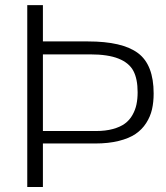

<svg xmlns="http://www.w3.org/2000/svg" viewBox="-20 -747 663 767"><path d="M88.9 0V-726.6H151.4V-581.5H331.5Q468.8 -581.5 531.2 -534.9Q593.8 -488.3 593.8 -373.5Q593.8 -338.9 587.2 -310.1Q580.6 -281.2 564 -255.4Q547.4 -229.5 521.5 -211.9Q495.6 -194.3 454.6 -184.1Q413.6 -173.8 360.4 -173.8H151.4V0ZM151.4 -223.6H363.3Q401.9 -223.6 431.2 -231.7Q460.4 -239.7 479 -253.4Q497.6 -267.1 509 -287.4Q520.5 -307.6 525.1 -329.6Q529.8 -351.6 529.8 -378.4Q529.8 -431.6 512.9 -463.6Q496.1 -495.6 453.9 -512.7Q411.6 -529.8 339.4 -529.8H151.4Z"/></svg>

Font: Oxygen Light
Style: Regular
Weight: 300
Designer: vernon adams
Foundry: Vernon Adams
Version: Version Release 0.2.3 webfont; ttfautohint (v0.93.3-1d66) -l